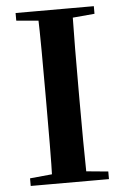

<svg xmlns="http://www.w3.org/2000/svg" viewBox="-53 -780 532 819"><g transform="rotate(-5 213.0 -370.5)"><path d="M45.1 0V-32.6L198.2 -47.3H226L380.1 -32.6V0ZM138.6 0Q141.4 -85.2 141.7 -171.8Q142.1 -258.5 142.1 -346.1V-393.6Q142.1 -481.3 141.7 -567.7Q141.4 -654.1 138.6 -740.5H287Q285.3 -655.6 284.8 -568.4Q284.3 -481.3 284.3 -393.6V-346.9Q284.3 -259.9 284.8 -173.3Q285.3 -86.6 287 0ZM45.1 -707.9V-740.5H380.1V-707.9L226 -694.2H198.2Z"/></g></svg>

Font: Noto Serif JP
Style: Regular
Weight: 200
Designer: Ryoko NISHIZUKA 西塚涼子 (kana & ideographs); Frank Grießhammer (Latin, Greek & Cyrillic); Wenlong ZHANG 张文龙 (bopomofo); San
Foundry: Adobe
Version: Version 2.001;hotconv 1.1.0;makeotfexe 2.6.0